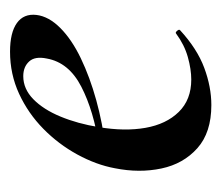

<svg xmlns="http://www.w3.org/2000/svg" viewBox="-50 -390 451 392"><g transform="rotate(-90 176.0 -193.5)"><path d="M158 12Q102 12 70 -16.5Q38 -45 28.5 -90Q19 -135 29 -185Q36 -223 57 -261.5Q78 -300 109.5 -331Q141 -362 181 -380.5Q221 -399 267 -399Q306 -399 325.5 -385Q345 -371 342 -345Q339 -320 315.5 -296.5Q292 -273 253.5 -254.5Q215 -236 168 -223Q121 -210 71 -204L73 -217Q146 -228 195.5 -253.5Q245 -279 253 -324Q258 -348 247 -360Q236 -372 217 -372Q191 -372 170 -351.5Q149 -331 134.5 -296Q120 -261 113 -218Q104 -165 111.5 -122.5Q119 -80 144 -54.5Q169 -29 210 -29Q231 -29 256 -36Q281 -43 304 -60Q306 -62 309.5 -58Q313 -54 311 -52Q273 -17 234 -2.5Q195 12 158 12Z"/></g></svg>

Font: Cormorant Light SemiBold
Style: Italic
Weight: 600
Italic angle: -10°
Version: Version 4.000